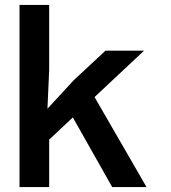

<svg xmlns="http://www.w3.org/2000/svg" viewBox="-20 -757 690 777"><path d="M59 0V-737H179V-474L172 -317L278 -432L407 -552H563L179 -192V0ZM434 0 247 -331 354 -379 573 0Z"/></svg>

Font: Azeret Mono Thin Medium
Style: Regular
Weight: 500
Version: Version 1.002